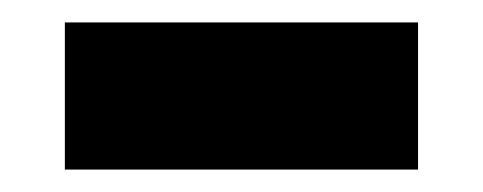

<svg xmlns="http://www.w3.org/2000/svg" viewBox="-20 -357 433 172"><path d="M38.1 -336.9H354.5V-205.1H38.1Z"/></svg>

Font: Reddit Sans Strawberry ExBold
Style: Regular
Weight: 800
Designer: Stephen Hutchings
Foundry: Reddit
Version: Version 1.013